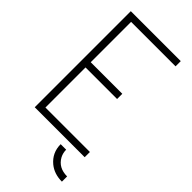

<svg xmlns="http://www.w3.org/2000/svg" viewBox="-266 -741 966 966"><g transform="rotate(45 217.0 -258.0)"><path d="M400.4 168V130.9Q338.9 130.9 312.5 83Q301.8 62.5 301.8 39.1H262.7Q262.7 99.6 308.6 137.7Q345.7 168 400.4 168ZM39.1 0V-683.6H394.5V-646.5H78.1V-359.4H302.7V-322.3H78.1V-37.1H394.5V0Z"/></g></svg>

Font: Post No Bills Colombo
Style: Light
Weight: 400
Designer: Kosala Senevirathne, Siva Puranthara, Lasantha Premarathna, Tharique Azeez
Foundry: Mooniak
Version: Version 1.220 ; ttfautohint (v1.5)